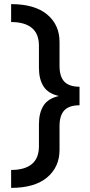

<svg xmlns="http://www.w3.org/2000/svg" viewBox="-20 -790 437 932"><path d="M169 -80V-187Q169 -242 191 -277Q213 -312 266 -324Q213 -336 191 -371Q169 -406 169 -461V-568Q169 -626 134.5 -654.5Q100 -683 34 -683V-770Q148 -770 208.5 -720Q269 -670 269 -586V-470Q269 -418 292.5 -393.5Q316 -369 366 -369V-279Q316 -279 292.5 -254.5Q269 -230 269 -178V-63Q269 21 208.5 71.5Q148 122 34 122V35Q100 35 134.5 6.5Q169 -22 169 -80Z"/></svg>

Font: Gmarket Sans TTF Medium
Style: Regular
Weight: 500
Designer: Creative Director : Sungho Lee; Art Director : Kiwoong Choi; Project Manager : Sori Yang, Jongwook Yoon; Font Designer :
Foundry: Sandoll Inc.
Version: Version 1.000;hotconv 1.0.109;makeotfexe 2.5.65596